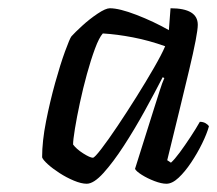

<svg xmlns="http://www.w3.org/2000/svg" viewBox="-20 -795 526 465"><path d="M190 -350Q177 -350 159 -357.5Q141 -365 124 -376Q107 -387 95.5 -397.5Q84 -408 82 -414Q82 -453 91.5 -501Q101 -549 113.5 -594Q126 -639 137.5 -670.5Q149 -702 153 -707Q161 -716 179 -732.5Q197 -749 216.5 -762Q236 -775 246 -775Q269 -775 310.5 -759Q352 -743 389 -722L393 -775Q459 -775 459 -735Q459 -713 438 -625Q417 -537 385 -407L394 -401Q403 -409 415.5 -426Q428 -443 441.5 -463.5Q455 -484 464 -500Q472 -500 478 -496.5Q484 -493 486 -489Q481 -471 469.5 -447.5Q458 -424 443 -401.5Q428 -379 412.5 -364.5Q397 -350 383 -350Q371 -350 354 -356.5Q337 -363 323.5 -371.5Q310 -380 307 -386L353 -532Q361 -557 367 -576Q373 -595 378 -606L374 -608Q355 -571 330.5 -526.5Q306 -482 280 -442Q254 -402 230.5 -376Q207 -350 190 -350ZM205 -413Q209 -413 225.5 -434.5Q242 -456 264.5 -489.5Q287 -523 310.5 -560.5Q334 -598 353 -631Q372 -664 380 -683Q341 -697 302 -704.5Q263 -712 229 -714Q220 -704 210 -677Q200 -650 190.5 -615.5Q181 -581 173.5 -546Q166 -511 161.5 -483.5Q157 -456 157 -445Q165 -434 181.5 -423.5Q198 -413 205 -413Z"/></svg>

Font: Texturina 72pt 72pt Medium
Style: Italic
Weight: 500
Italic angle: -11°
Designer: Guillermo Torres Carreño
Foundry: Omnibus-Type
Version: Version 1.002; ttfautohint (v1.8.3)